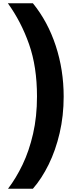

<svg xmlns="http://www.w3.org/2000/svg" viewBox="-20 -792 453 1173"><path d="M369 -202Q369 -85 344.5 20.5Q320 126 277.5 212.5Q235 299 181 361H29Q78 297 118 213.5Q158 130 182 25.5Q206 -79 206 -203Q206 -384 157.5 -522Q109 -660 28 -772H181Q272 -660 320.5 -512.5Q369 -365 369 -202Z"/></svg>

Font: Noto Sans Telugu Condensed Black
Style: Regular
Weight: 900
Width: 3
Designer: Jelle Bosma - Monotype Design Team
Foundry: Monotype Imaging Inc.
Version: Version 2.005; ttfautohint (v1.8.4.7-5d5b)